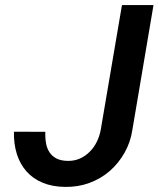

<svg xmlns="http://www.w3.org/2000/svg" viewBox="-20 -731 628 761"><path d="M463.4 -710.9 379.4 -217.3Q375 -192.4 364 -169.7Q353 -147 336.4 -130.4Q319.3 -112.8 297.1 -102.8Q274.9 -92.8 248 -93.3Q221.2 -93.8 203.9 -102.8Q186.5 -111.8 176.3 -127.4Q166 -142.6 162.4 -163.6Q158.7 -184.6 159.7 -208.5L35.2 -209Q34.2 -160.2 46.9 -120.1Q59.6 -80.1 85.4 -51.3Q110.8 -22.5 149.4 -6.6Q188 9.3 237.8 9.8Q289.1 10.7 334.2 -5.9Q379.4 -22.5 415 -53.2Q450.2 -84 473.9 -126Q497.6 -168 504.9 -217.8L588.4 -710.9Z"/></svg>

Font: Roboto Mono SemiBold
Style: Italic
Weight: 600
Italic angle: -10°
Monospace: yes
Designer: Google
Version: Version 3.000